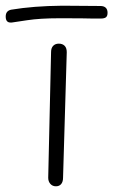

<svg xmlns="http://www.w3.org/2000/svg" viewBox="-44 -658 397 673"><path d="M125 -35 135 -475Q135 -490 142.5 -497.5Q150 -505 162 -505Q175 -505 182.5 -497.5Q190 -490 190 -475L177 -35Q177 -21 170.5 -13Q164 -5 152 -5Q140 -5 132.5 -13.5Q125 -22 125 -35ZM-7 -579Q-24 -579 -24 -600Q-24 -620 -5 -624Q73 -637 174 -638L308 -637Q320 -637 326.5 -631Q333 -625 333 -613Q333 -602 327.5 -597.5Q322 -593 309 -593H281Q256 -594 164 -594Q96 -594 50.5 -587Q5 -580 -3 -579Z"/></svg>

Font: Mali Light
Style: Regular
Weight: 300
Designer: Kitiyaporn Chalermlarp | Katatrad Aksorn Co.,Ltd.
Foundry: Cadson Demak Co.,Ltd.
Version: Version 1.000; ttfautohint (v1.6)